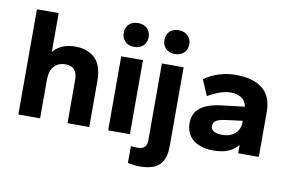

<svg xmlns="http://www.w3.org/2000/svg" viewBox="-87 -852 1820 1200"><g transform="rotate(10 823.0 -252.5)"><path d="M60 0V-668H198V-421Q220 -449 255 -464.5Q290 -480 339 -480Q418 -480 464 -434.5Q510 -389 510 -294V0H372V-273Q372 -317 353.5 -338.5Q335 -360 296 -360Q251 -360 224.5 -330.5Q198 -301 198 -245V0Z M630 0V-470H768V0ZM699 -542Q662 -542 641 -563.5Q620 -585 620 -618Q620 -651 641 -672Q662 -693 699 -693Q735 -693 756.5 -671.5Q778 -650 778 -617Q778 -584 756.5 -563Q735 -542 699 -542Z M862 188Q843 188 823.5 185.5Q804 183 787 179V72Q799 74 809 74.5Q819 75 829 75Q860 75 874 61Q888 47 888 20V-470H1026V33Q1026 112 987.5 150Q949 188 862 188ZM957 -542Q920 -542 899 -563.5Q878 -585 878 -618Q878 -651 899 -672Q920 -693 957 -693Q993 -693 1014.5 -671.5Q1036 -650 1036 -617Q1036 -584 1014.5 -563Q993 -542 957 -542Z M1295 10Q1247 10 1207.5 -6Q1168 -22 1145.5 -54Q1123 -86 1123 -132Q1123 -180 1146 -209.5Q1169 -239 1208 -254.5Q1247 -270 1295 -276L1446 -294Q1439 -332 1411 -349Q1383 -366 1346 -366Q1315 -366 1280.5 -355Q1246 -344 1200 -318L1157 -418Q1202 -449 1253 -464.5Q1304 -480 1355 -480Q1467 -480 1526.5 -432.5Q1586 -385 1586 -286V0H1455V-53Q1426 -19 1388.5 -4.5Q1351 10 1295 10ZM1337 -96Q1372 -96 1396.5 -109Q1421 -122 1434.5 -144Q1448 -166 1448 -191V-205L1341 -191Q1302 -186 1283 -174.5Q1264 -163 1264 -140Q1264 -118 1282.5 -107Q1301 -96 1337 -96Z"/></g></svg>

Font: Gantari
Style: Bold
Weight: 700
Designer: Anugrah Pasau
Foundry: Lafontype
Version: Version 1.000; ttfautohint (v1.6)